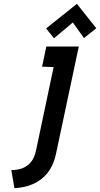

<svg xmlns="http://www.w3.org/2000/svg" viewBox="-20 -942 521 999"><path d="M481 -795 380 -922 220 -794 261 -743 359 -825 417 -744ZM271 -140 390 -700H221L199 -595L259 -593L167 -157Q160 -124 143.5 -102Q127 -80 101 -68.5Q75 -57 39 -57L55 37Q97 35 132.5 23Q168 11 196 -11Q224 -33 243 -65.5Q262 -98 271 -140Z"/></svg>

Font: Advent Pro
Style: Bold Italic
Weight: 700
Italic angle: -12°
Designer: VivaRado, Andreas Kalpakidis
Foundry: VivaRado, Andreas Kalpakidis
Version: Version 3.000